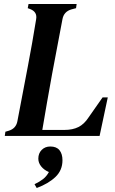

<svg xmlns="http://www.w3.org/2000/svg" viewBox="-20 -681 576 962"><path d="M4 0 7 -21 24 -26Q60 -37 67 -73L120 -351Q130 -404 141 -465.5Q152 -527 161 -584Q168 -622 130 -636L119 -640L123 -661H364L361 -640L338 -634Q300 -623 293 -585L241 -310Q229 -246 216 -170Q203 -94 192 -30H303Q344 -30 373 -44.5Q402 -59 424 -93L494 -193H520L479 0ZM164 261 153 242Q178 230 195.5 216.5Q213 203 225 181Q201 171 186.5 153Q172 135 172 114Q172 87 189 70Q206 53 232 53Q263 53 278 71.5Q293 90 293 122Q293 172 258 205.5Q223 239 164 261Z"/></svg>

Font: DeepMind Serif Text
Style: Italic
Weight: 400
Italic angle: -12°
Designer: Frank Grießhammer / Modifications: Colophon Foundry
Foundry: Colophon Foundry
Version: Version 5.003; ttfautohint (v1.8.2)